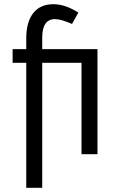

<svg xmlns="http://www.w3.org/2000/svg" viewBox="-20 -734 569 914"><path d="M105 160V-435H40V-500H105V-551Q105 -630 138.5 -672Q172 -714 234 -714Q291 -714 353 -674L323 -620Q270 -643 242 -643Q181 -643 181 -555V-500H444V0H368V-435H181V160Z"/></svg>

Font: Imprima
Style: Regular
Weight: 400
Designer: Eduardo Tunni
Foundry: Eduardo Tunni
Version: Version 1.002; ttfautohint (v1.8.4.7-5d5b);gftools[0.9.23]